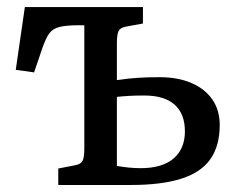

<svg xmlns="http://www.w3.org/2000/svg" viewBox="-20 -527 681 547"><path d="M146 0V-46.9L193.8 -56.2Q210 -59.1 215.1 -68.6Q220.2 -78.1 220.2 -104V-455.1H205.1Q169.9 -455.1 150.4 -450.4Q130.9 -445.8 120.8 -432.4Q110.8 -418.9 101.1 -391.1L77.1 -320.8L24.9 -328.1L50.8 -506.8H387.2V-460L338.9 -451.2Q322.8 -448.2 317.9 -438.7Q313 -429.2 313 -402.8V-298.8Q347.2 -303.7 374 -305.4Q400.9 -307.1 435.1 -307.1Q486.8 -307.1 525.4 -290.5Q564 -273.9 585 -243.4Q606 -212.9 606 -170.9Q606 -111.8 579.6 -74Q553.2 -36.1 497.1 -18.1Q440.9 0 353 0ZM380.9 -47.9Q441.9 -47.9 474.4 -75.4Q506.8 -103 506.8 -152.8Q506.8 -202.6 477.5 -228.8Q448.2 -254.9 391.1 -254.9Q367.2 -254.9 349.1 -253.9Q331.1 -252.9 313 -251V-54.2Q330.1 -51.3 346.9 -49.6Q363.8 -47.9 380.9 -47.9Z"/></svg>

Font: Literata
Style: Regular
Weight: 400
Designer: Latin by Veronika Burian and Jose Scaglione. Greek by Irene Vlachou. Cyrillic by Vera Evstafieva.
Foundry: TypeTogether
Version: Version 3.002